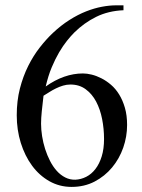

<svg xmlns="http://www.w3.org/2000/svg" viewBox="-20 -697 540 728"><path d="M461.9 -223.1Q461.9 -179.2 447.3 -137.2Q432.6 -95.2 405 -62Q377.4 -28.8 338.6 -8.5Q299.8 11.7 251.5 11.7Q205.6 11.7 167.2 -10Q128.9 -31.7 101.6 -68.8Q74.2 -106 58.8 -155.3Q43.5 -204.6 43.5 -259.8Q43.5 -314.5 55.4 -361.1Q67.4 -407.7 86.9 -446.8Q106.4 -485.8 130.9 -517.1Q155.3 -548.3 180.2 -571.8Q211.4 -601.1 243.4 -621.3Q275.4 -641.6 306.4 -653.8Q337.4 -666 366.5 -671.4Q395.5 -676.8 420.4 -676.8H448.2V-658.2Q390.6 -655.8 344.7 -633.1Q298.8 -610.4 261.7 -573.7Q249 -561 234.1 -542.5Q219.2 -523.9 204.3 -498.8Q189.5 -473.6 176 -441.4Q162.6 -409.2 153.3 -369.1Q223.1 -418.5 294.4 -418.5Q309.6 -418.5 327.6 -414.1Q345.7 -409.7 364.5 -400.1Q383.3 -390.6 400.9 -375.5Q418.5 -360.4 431.9 -338.6Q445.3 -316.9 453.6 -288.3Q461.9 -259.8 461.9 -223.1ZM374.5 -169.9Q374.5 -208.5 367.2 -245.6Q359.9 -282.7 344.5 -311.8Q329.1 -340.8 304.9 -358.6Q280.8 -376.5 247.1 -376.5Q232.4 -376.5 218.8 -372.3Q205.1 -368.2 192.1 -361.8Q179.2 -355.5 167.5 -348.1Q155.8 -340.8 145 -334Q141.1 -301.3 138.4 -274.9Q135.7 -248.5 135.7 -228Q135.7 -205.6 139.6 -180.7Q143.6 -155.8 151.1 -132.1Q158.7 -108.4 169.7 -86.9Q180.7 -65.4 195.1 -49.3Q209.5 -33.2 227.3 -24.2Q245.1 -15.1 265.6 -15.6Q287.1 -16.6 306.9 -26.6Q326.7 -36.6 341.8 -56.2Q356.9 -75.7 365.7 -104.2Q374.5 -132.8 374.5 -169.9Z"/></svg>

Font: Doulos SIL Viet
Style: Regular
Weight: 400
Designer: Walt Agee, Victor Gaultney, Peter Martin, Debbi Hosken, Becca Hirsbrunner
Foundry: SIL International
Version: Version 5.000